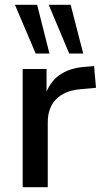

<svg xmlns="http://www.w3.org/2000/svg" viewBox="-20 -776 428 796"><path d="M74 0V-490H173V-373H165Q182 -432 224 -463Q266 -494 333 -499L370 -502L378 -412L312 -406Q247 -400 212.5 -364.5Q178 -329 178 -269V0ZM267 -554 182 -756H273L325 -554ZM128 -554 42 -756H134L185 -554Z"/></svg>

Font: Nunito Sans 11pt SemiBold
Style: Regular
Weight: 600
Version: Version 3.101;gftools[0.9.27]